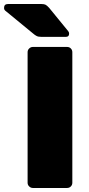

<svg xmlns="http://www.w3.org/2000/svg" viewBox="-75 -933 441 953"><path d="M88 0Q78 0 70 -7.5Q62 -15 62 -26V-674Q62 -685 70 -692.5Q78 -700 88 -700H258Q269 -700 276.5 -692.5Q284 -685 284 -674V-26Q284 -15 276.5 -7.5Q269 0 258 0ZM130 -750Q115 -750 106.5 -754.5Q98 -759 90 -766L-50 -881Q-55 -886 -55 -893Q-55 -913 -36 -913H132Q144 -913 151 -909.5Q158 -906 169 -894L263 -779Q268 -774 268 -766Q268 -750 252 -750Z"/></svg>

Font: Rubik ExtraBold
Style: Regular
Weight: 800
Designer: Hubert and Fischer
Foundry: Hubert and Fischer
Version: Version 2.300;gftools[0.9.30]